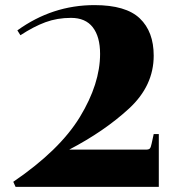

<svg xmlns="http://www.w3.org/2000/svg" viewBox="-20 -732 700 752"><path d="M251 -146H552Q563 -146 567 -150.5Q571 -155 574 -170L582 -207H602V0H41L32 -20Q214 -144 293 -274Q372 -404 372 -521Q372 -588 343.5 -625Q315 -662 258 -662Q204 -662 158 -645Q112 -628 60 -594L48 -613Q185 -712 350 -712Q473 -712 527.5 -660Q582 -608 582 -514Q582 -396 485.5 -307Q389 -218 251 -146Z"/></svg>

Font: Chonburi
Style: Regular
Weight: 400
Designer: Thanarat Vachiruckul and Stawix Ruecha
Foundry: Cadson Demak & Katatrad
Version: Version 1.000